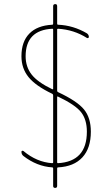

<svg xmlns="http://www.w3.org/2000/svg" viewBox="-20 -835 540 940"><path d="M105.5 -559.6Q105.5 -507.8 134.8 -470.2Q164.1 -432.6 235.4 -398.4Q240.2 -396.5 240.2 -400.4V-690.4Q240.2 -694.3 236.3 -694.3Q105.5 -687.5 105.5 -559.6ZM405.3 -190.4Q405.3 -249 377.4 -285.2Q349.6 -321.3 263.7 -362.3Q259.8 -364.3 259.8 -359.4V-40Q259.8 -36.1 263.7 -36.1Q405.3 -43.9 405.3 -190.4ZM94.7 -95.7Q160.2 -41 235.4 -36.1Q240.2 -36.1 240.2 -40V-368.2Q240.2 -374 235.4 -376Q155.3 -414.1 120.1 -457Q85 -500 85 -559.6Q85 -630.9 123.5 -670.4Q162.1 -710 235.4 -713.9Q240.2 -713.9 240.2 -719.7V-804.7Q240.2 -814.5 250 -814.9Q259.8 -815.4 259.8 -804.7V-719.7Q259.8 -713.9 264.6 -713.9Q338.9 -710.9 405.3 -671.9Q415 -665 415 -654.3Q415 -650.4 411.6 -648.9Q408.2 -647.5 405.3 -649.4Q341.8 -689.5 264.6 -694.3Q259.8 -694.3 259.8 -690.4V-390.6Q259.8 -385.7 264.6 -383.8Q358.4 -339.8 391.6 -298.8Q424.8 -257.8 424.8 -190.4Q424.8 -109.4 383.3 -64.5Q341.8 -19.5 264.6 -15.6Q259.8 -15.6 259.8 -9.8V75.2Q259.8 85 250 85Q240.2 85 240.2 75.2V-9.8Q240.2 -15.6 235.4 -15.6Q160.2 -20.5 94.7 -71.3Q85 -79.1 85 -91.8Q85 -95.7 88.4 -96.7Q91.8 -97.7 94.7 -95.7Z"/></svg>

Font: Rounded-L Mgen+ 2m thin
Style: Regular
Weight: 100
Designer: [Source Han Sans]
Ryoko NISHIZUKA  (kana & ideographs); Paul D. Hunt (Latin, Greek & Cyrillic); Wenlong ZHANG  (bopomofo
Version: Version 1.059.20150602